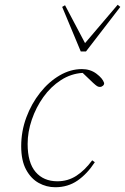

<svg xmlns="http://www.w3.org/2000/svg" viewBox="-20 -773 525 806"><path d="M212 13Q175 13 142.5 -5Q110 -23 89.5 -61Q69 -99 69 -159Q69 -222 90.5 -280Q112 -338 148.5 -384Q185 -430 230.5 -456.5Q276 -483 324 -483Q359 -483 385 -463.5Q411 -444 417 -425Q418 -418 412 -413Q406 -408 400 -408Q393 -408 387.5 -411.5Q382 -415 371 -425L327 -467Q278 -464 235.5 -436.5Q193 -409 162 -365.5Q131 -322 113.5 -270.5Q96 -219 96 -169Q96 -90 129.5 -51Q163 -12 221 -12Q265 -12 300.5 -35Q336 -58 367 -100L378 -92Q346 -43 305.5 -15Q265 13 212 13ZM253 -751 337 -592 474 -753 485 -744 341 -557H319L241 -744Z"/></svg>

Font: Source Serif Pro ExtraLight
Style: Italic
Weight: 200
Italic angle: -12°
Designer: Frank Grießhammer
Foundry: Adobe Systems Incorporated
Version: Version 3.001;hotconv 1.0.111;makeotfexe 2.5.65597